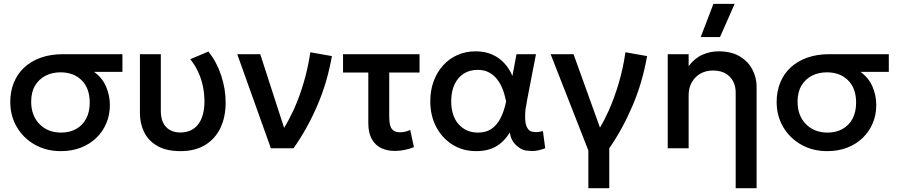

<svg xmlns="http://www.w3.org/2000/svg" viewBox="-20 -780 4721 1010"><path d="M300.5 15Q223.5 15 163.2 -19Q103 -53 68.5 -111.8Q34 -170.5 34 -244Q34 -298.5 52.5 -344.5Q71 -390.5 106.8 -424.2Q142.5 -458 194.2 -476.5Q246 -495 312 -495H624V-402H475Q518.5 -370.5 538.2 -324Q558 -277.5 558 -227.5Q558 -176 539.5 -132Q521 -88 487 -55Q453 -22 405.8 -3.5Q358.5 15 300.5 15ZM301.5 -82.5Q346.5 -82.5 380.5 -101.5Q414.5 -120.5 433.2 -155.8Q452 -191 452 -240.5Q452 -315.5 409.8 -357.5Q367.5 -399.5 298.5 -399.5Q254.5 -399.5 219.8 -381.8Q185 -364 164.5 -329.8Q144 -295.5 144 -245.5Q144 -171.5 188 -127Q232 -82.5 301.5 -82.5Z M929.5 15Q855.5 15 808.2 -12Q761 -39 738.5 -84.5Q716 -130 716 -186V-495H826V-197.5Q826 -140.5 853.8 -111.8Q881.5 -83 929.5 -83Q961.5 -83.5 985.2 -95.2Q1009 -107 1024.5 -128.5Q1040 -150 1047.8 -180Q1055.5 -210 1055.5 -246.5Q1055.5 -287.5 1047.2 -326.8Q1039 -366 1022.2 -402Q1005.5 -438 981 -468.5L1076.5 -509Q1120.5 -453 1143.8 -382.2Q1167 -311.5 1167 -241Q1167 -165 1139.8 -107.5Q1112.5 -50 1059.5 -17.5Q1006.5 15 929.5 15Z M1405 0 1228 -495H1349L1474.5 -107.5Q1501 -150.5 1525 -202.5Q1554.5 -267.5 1577.2 -344.2Q1600 -421 1612.5 -505L1726 -485Q1701.5 -345.5 1648.5 -223.2Q1595.5 -101 1524 0Z M2057 14Q2016.5 14 1985 -1.2Q1953.5 -16.5 1935.5 -48.8Q1917.5 -81 1917.5 -132V-398.5H1784.5V-495H2187V-398.5H2027.5V-167Q2027.5 -120 2041 -102Q2054.5 -84 2083.5 -84Q2097 -84 2110.2 -87Q2123.5 -90 2138 -96L2157.5 -6Q2132.5 4 2106.8 9Q2081 14 2057 14Z M2485 15Q2415 15 2360.5 -19Q2306 -53 2274.8 -112.2Q2243.5 -171.5 2243.5 -247.5Q2243.5 -304.5 2261.2 -352.8Q2279 -401 2311 -436.2Q2343 -471.5 2386.8 -490.8Q2430.5 -510 2482 -510Q2531 -510 2568.8 -493.2Q2606.5 -476.5 2633 -447.5Q2659.5 -418.5 2675.5 -380.5L2697 -495H2799.5L2754 -260Q2743 -203 2742.8 -183.8Q2742.5 -164.5 2742.5 -162.5Q2742.5 -128 2752.5 -109.5Q2762.5 -91 2776.8 -88Q2791 -85 2799.5 -85Q2815.5 -85 2836 -90.5L2848 -0.5Q2811.5 14.5 2778.5 14.5Q2770.5 14.5 2746.5 11.8Q2722.5 9 2695.2 -16Q2668 -41 2661.5 -83Q2633 -35.5 2590.2 -10.2Q2547.5 15 2485 15ZM2494.5 -82.5Q2538.5 -82.5 2567.8 -103.8Q2597 -125 2615 -162.2Q2633 -199.5 2642.5 -247Q2639 -263.5 2633 -285Q2627 -306.5 2616.2 -328.8Q2605.5 -351 2589 -370Q2572.5 -389 2548.8 -400.8Q2525 -412.5 2492.5 -412.5Q2450.5 -412.5 2419.2 -392.5Q2388 -372.5 2370.8 -335.5Q2353.5 -298.5 2353.5 -248Q2353.5 -170.5 2392.5 -126.5Q2431.5 -82.5 2494.5 -82.5Z M3075 210V11.5L2876.5 -495H2997L3136 -109Q3160.5 -149.5 3183 -200Q3212 -265.5 3235 -343Q3258 -420.5 3270 -505L3384 -485Q3359.5 -345.5 3307.2 -223.2Q3255 -101 3185 0V210Z M3850 210V-292Q3850 -345 3818.2 -377Q3786.5 -409 3730 -409Q3693 -409 3664.2 -392.5Q3635.5 -376 3619 -346.8Q3602.5 -317.5 3602.5 -278.5V0H3492.5V-495H3602.5V-432Q3633.5 -473.5 3674.5 -491.8Q3715.5 -510 3759.5 -510Q3827.5 -510 3872 -483Q3916.5 -456 3938.2 -413.5Q3960 -371 3960 -326V210ZM3666 -585 3733 -759.5H3844.5L3767.5 -585Z M4332 15Q4255 15 4194.8 -19Q4134.5 -53 4100 -111.8Q4065.5 -170.5 4065.5 -244Q4065.5 -298.5 4084 -344.5Q4102.5 -390.5 4138.2 -424.2Q4174 -458 4225.8 -476.5Q4277.5 -495 4343.5 -495H4655.5V-402H4506.5Q4550 -370.5 4569.8 -324Q4589.5 -277.5 4589.5 -227.5Q4589.5 -176 4571 -132Q4552.5 -88 4518.5 -55Q4484.5 -22 4437.2 -3.5Q4390 15 4332 15ZM4333 -82.5Q4378 -82.5 4412 -101.5Q4446 -120.5 4464.8 -155.8Q4483.5 -191 4483.5 -240.5Q4483.5 -315.5 4441.2 -357.5Q4399 -399.5 4330 -399.5Q4286 -399.5 4251.2 -381.8Q4216.5 -364 4196 -329.8Q4175.5 -295.5 4175.5 -245.5Q4175.5 -171.5 4219.5 -127Q4263.5 -82.5 4333 -82.5Z"/></svg>

Font: Geologica EX
Style: Regular
Weight: 400
Designer: Sindre Bremnes, Frode Helland
Foundry: Monokrom Skriftforlag AS
Version: Version 1.010;gftools[0.9.28]